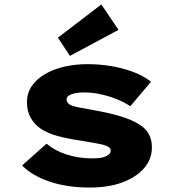

<svg xmlns="http://www.w3.org/2000/svg" viewBox="-20 -832 774 862"><path d="M382 10Q283 10 204.5 -16Q126 -42 79 -89L189 -187Q225 -156 278.5 -138.5Q332 -121 394 -121Q411 -121 426 -122.5Q441 -124 452.5 -129Q464 -134 470.5 -140Q477 -146 477 -156Q477 -171 455 -178Q437 -185 407 -189.5Q377 -194 346 -200Q285 -209 240 -221Q195 -233 163 -254Q134 -274 117.5 -303.5Q101 -333 101 -373Q101 -414 122.5 -445.5Q144 -477 182.5 -499.5Q221 -522 270 -533Q319 -544 373 -544Q426 -544 477.5 -535.5Q529 -527 575.5 -510Q622 -493 658 -465L565 -355Q542 -371 508.5 -385Q475 -399 435.5 -408Q396 -417 356 -417Q340 -417 326.5 -415Q313 -413 301.5 -409Q290 -405 284.5 -399.5Q279 -394 279 -386Q279 -379 282.5 -373Q286 -367 294 -362Q309 -354 340.5 -348.5Q372 -343 414 -335Q490 -321 540.5 -303.5Q591 -286 620 -263Q642 -245 652 -222Q662 -199 662 -170Q662 -117 626.5 -76.5Q591 -36 529 -13Q467 10 382 10ZM294 -581 240 -663 435 -812 512 -698Z"/></svg>

Font: Lexend Mega ExtraBold
Style: Regular
Weight: 800
Designer: Bonnie Shaver-Troup, Thomas Jockin
Foundry: Lexend
Version: Version 1.007